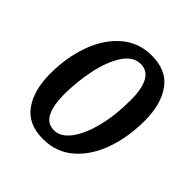

<svg xmlns="http://www.w3.org/2000/svg" viewBox="-180 -800 948 948"><g transform="rotate(45 294.5 -326.0)"><path d="M56 -244Q56 -356 90 -451.5Q124 -547 190 -604.5Q256 -662 348 -662Q452 -662 501.5 -593Q551 -524 551 -409Q551 -296 517.5 -200.5Q484 -105 418 -47.5Q352 10 260 10Q155 10 105.5 -59.5Q56 -129 56 -244ZM430 -431Q430 -594 339 -594Q286 -594 249.5 -537.5Q213 -481 195 -394.5Q177 -308 177 -218Q177 -146 198 -102.5Q219 -59 268 -59Q313 -59 350 -108Q387 -157 408.5 -242Q430 -327 430 -431Z"/></g></svg>

Font: Andada Pro SemiBold
Style: Italic
Weight: 600
Italic angle: -6.99998°
Designer: Carolina Giovagnoli
Foundry: Huerta Tipografica
Version: Version 3.005